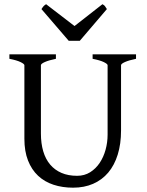

<svg xmlns="http://www.w3.org/2000/svg" viewBox="-20 -872 694 907"><path d="M622.6 -594.2Q589.4 -587.4 570.6 -579.1Q551.8 -570.8 551.8 -564V-255.9Q551.8 -191.9 536.1 -141.6Q520.5 -91.3 491.2 -56.6Q461.9 -22 419.9 -3.7Q377.9 14.6 325.2 14.6Q274.9 14.6 232.7 0.7Q190.4 -13.2 159.9 -41.7Q129.4 -70.3 112.3 -113.8Q95.2 -157.2 95.2 -216.8V-564Q95.2 -569.8 77.4 -578.6Q59.6 -587.4 24.4 -594.2V-615.2H244.1V-594.2Q210.9 -587.4 192.1 -579.1Q173.3 -570.8 173.3 -564V-241.2Q173.3 -194.3 184.3 -157.2Q195.3 -120.1 217 -94.5Q238.8 -68.8 270.5 -55.2Q302.2 -41.5 344.2 -41.5Q378.9 -41.5 405.8 -58.3Q432.6 -75.2 450.9 -102.5Q469.2 -129.9 478.8 -164.8Q488.3 -199.7 488.3 -235.8V-564Q488.3 -569.8 470.5 -578.6Q452.6 -587.4 417.5 -594.2V-615.2H622.6ZM356.9 -679.2H304.7L175.8 -829.1Q179.2 -834 181.6 -837.4Q184.1 -840.8 186.3 -843.3Q188.5 -845.7 191.2 -847.7Q193.8 -849.6 197.8 -852.1L332 -749L463.9 -852.1Q472.2 -847.7 475.6 -843.3Q479 -838.9 484.9 -829.1Z"/></svg>

Font: Noto Serif Devanagari
Style: Bold
Weight: 700
Designer: Monotype Design Team
Foundry: Monotype Imaging Inc.
Version: Version 1.01